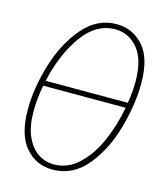

<svg xmlns="http://www.w3.org/2000/svg" viewBox="-110 -805 758 898"><g transform="rotate(15 268.5 -356.5)"><path d="M526 -486Q526 -384 493.5 -268Q461 -152 394 -70.5Q327 11 229 11Q148 11 96.5 -49.5Q45 -110 45 -230Q45 -336 80 -451Q115 -566 182.5 -645Q250 -724 344 -724Q422 -724 474 -666Q526 -608 526 -486ZM91 -382H489Q498 -438 498 -486Q498 -593 454 -646Q410 -699 344 -699Q251 -699 185.5 -606.5Q120 -514 91 -382ZM485 -357H86Q73 -292 73 -230Q73 -158 94.5 -109.5Q116 -61 151 -37.5Q186 -14 228 -14Q296 -14 348.5 -64Q401 -114 435 -192Q469 -270 485 -357Z"/></g></svg>

Font: Noto Serif CondThin
Style: Italic
Weight: 250
Width: 3
Italic angle: -12°
Designer: Monotype Design Team
Foundry: Monotype Imaging Inc.
Version: Version 1.001